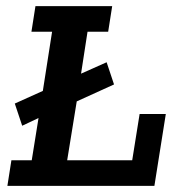

<svg xmlns="http://www.w3.org/2000/svg" viewBox="-20 -603 577 623"><path d="M52 -195 28 -267 119 -308 149 -500H82L95 -583H344L331 -500H264L243 -364L326 -401L350 -329L229 -274L198 -83H409L433 -233H518L481 0H4L17 -83H83L105 -220Z"/></svg>

Font: Rokkitt SemiBold
Style: Italic
Weight: 600
Italic angle: -9°
Designer: Vernon Adams
Foundry: Vernon Adams
Version: Version 3.103